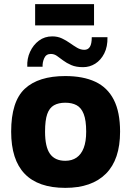

<svg xmlns="http://www.w3.org/2000/svg" viewBox="-20 -894 635 929"><path d="M296 15Q165 15 99.5 -53Q34 -121 34 -257Q34 -403 100 -464.5Q166 -526 296 -526Q382 -526 441 -498.5Q500 -471 530.5 -411.5Q561 -352 561 -257Q561 -122 492.5 -53.5Q424 15 296 15ZM296 -116Q328 -116 350.5 -131.5Q373 -147 385 -178Q397 -209 397 -257Q397 -312 385 -342.5Q373 -373 350.5 -385Q328 -397 296 -397Q263 -397 241 -384.5Q219 -372 208.5 -342Q198 -312 198 -257Q198 -183 222 -149.5Q246 -116 296 -116ZM186 -571H112Q110 -610 125.5 -643.5Q141 -677 168.5 -697.5Q196 -718 233 -718Q259 -718 280 -708Q301 -698 318.5 -685.5Q336 -673 353 -663Q370 -653 388 -653Q406 -653 415 -667.5Q424 -682 424 -714H500Q501 -668 484.5 -635.5Q468 -603 441 -586Q414 -569 382 -569Q348 -569 325 -579Q302 -589 285.5 -601.5Q269 -614 255.5 -623.5Q242 -633 226 -633Q203 -633 194 -612.5Q185 -592 186 -571ZM150 -771V-874H435V-771Z"/></svg>

Font: Maven Pro ExtraBold
Style: Regular
Weight: 800
Designer: Joe Prince
Foundry: Joe Prince
Version: Version 2.100